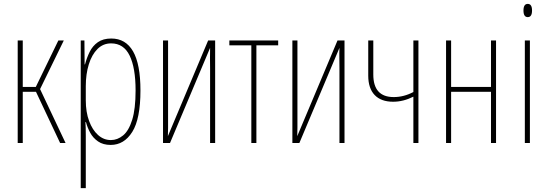

<svg xmlns="http://www.w3.org/2000/svg" viewBox="-20 -735 2818 987"><path d="M71 0V-527H97V-288H164L280 -527H308L186 -277L317 0H289L165 -263H97V0Z M395 232V-527H414L415 -404H417Q426 -438 441 -468.5Q456 -499 483 -518Q510 -537 552 -537Q626 -537 664 -471Q702 -405 702 -270Q702 -124 660 -57Q618 10 549 10Q510 10 484 -8Q458 -26 443.5 -53Q429 -80 422 -107H419Q420 -98 420.5 -79.5Q421 -61 421 -37V232ZM550 -15Q584 -15 613 -39Q642 -63 659.5 -119Q677 -175 677 -270Q677 -386 646.5 -449Q616 -512 551 -512Q510 -512 481 -483Q452 -454 436.5 -404Q421 -354 421 -292V-219Q421 -159 438 -113Q455 -67 484 -41Q513 -15 550 -15Z M818 0V-527H844V-123Q844 -101 844 -78Q844 -55 843 -35L1050 -527H1086V0H1060V-382Q1060 -408 1059.5 -436Q1059 -464 1060 -489L854 0Z M1272 0V-502H1159V-527H1410V-502H1298V0Z M1483 0V-527H1509V-123Q1509 -101 1509 -78Q1509 -55 1508 -35L1715 -527H1751V0H1725V-382Q1725 -408 1724.5 -436Q1724 -464 1725 -489L1519 0Z M2105 0V-238Q2053 -212 2001 -212Q1939 -212 1906 -246.5Q1873 -281 1873 -346V-527H1899V-352Q1899 -236 2004 -236Q2056 -236 2105 -262V-527H2131V0Z M2273 0V-527H2299V-288H2504V-527H2530V0H2504V-263H2299V0Z M2693 -647Q2671 -647 2671 -681Q2671 -715 2693 -715Q2715 -715 2715 -681Q2715 -647 2693 -647ZM2678 0V-527H2704V0Z"/></svg>

Font: Noto Sans ExtraCondensed Thin
Style: Regular
Weight: 100
Width: 2
Designer: Monotype Design Team
Foundry: Monotype Imaging Inc.
Version: Version 2.013; ttfautohint (v1.8.4.7-5d5b)